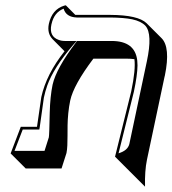

<svg xmlns="http://www.w3.org/2000/svg" viewBox="-20 -577 648 722"><path d="M412.6 12.2 473.6 -233.9Q490.7 -315.9 485.4 -354.5Q472.2 -356.4 456.5 -356.4H331.1Q256.8 -257.8 244.1 -199.2Q239.3 -176.3 236.8 -151.4Q234.4 -126.5 234.1 -105.7Q233.9 -85 233.9 -66.2Q233.9 -47.4 233.2 -30.3Q232.4 -13.2 230 -1.5L211.4 56.6H76.7L20 0L58.1 -100.1H119.1Q121.6 -117.2 128.4 -164.1Q134.3 -206.5 135.3 -211.9Q154.3 -298.3 222.7 -384.3L177.2 -430.2Q156.7 -452.1 163.6 -486.8Q175.3 -541.5 221.2 -555.7Q227.1 -557.1 227.5 -557.1L263.2 -521Q265.6 -521 268.6 -521H394.5Q499.5 -520.5 531.2 -489.7L587.4 -433.6Q621.6 -399.4 600.1 -293.5Q599.6 -290 598.6 -287.6L532.7 23.4Q523.9 65.4 525.4 125L468.8 68.4ZM425.8 -0.5Q460 -10.7 466.3 -35.2L532.2 -346.2Q554.2 -449.2 526.9 -480Q510.7 -497.1 477.1 -504.4Q445.8 -510.7 394.5 -511.2H268.6Q228.5 -512.7 219.2 -544.4Q183.6 -530.3 173.8 -486.8Q173.3 -485.4 173.3 -484.9Q163.6 -439.9 201.2 -426.8Q205.6 -425.3 209.5 -424.3Q217.3 -422.9 224.6 -422.9H268.1L253.9 -406.7Q181.2 -321.3 157.7 -255.4Q149.9 -232.9 145 -210Q144 -205.6 138.7 -165Q131.8 -116.2 129.4 -98.6L127.9 -89.8H65.4L34.7 -9.8H147.5L163.6 -60.5Q165.5 -69.8 167 -153.3Q168.5 -213.4 177.7 -258.3Q191.4 -319.8 266.6 -418.9L269.5 -422.9H399.9Q487.8 -422.9 496.1 -349.6Q497.1 -340.3 497.1 -331.1Q496.6 -293.9 483.4 -231.9Z"/></svg>

Font: Linux Biolinum Shadow O
Style: Italic
Weight: 400
Italic angle: -12°
Designer: Philipp H. Poll
Foundry: Philipp H. Poll
Version: Version 0.6.2